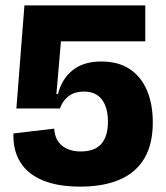

<svg xmlns="http://www.w3.org/2000/svg" viewBox="-20 -681 620 715"><path d="M279 14Q196 14 140 -9Q84 -32 56 -76.5Q28 -121 30 -184L182 -202Q184 -161 210.5 -139Q237 -117 281 -117Q333 -117 357.5 -145.5Q382 -174 382 -227Q382 -255 376 -276Q370 -297 358.5 -311.5Q347 -326 330.5 -333Q314 -340 292 -340Q277 -340 263.5 -336.5Q250 -333 238.5 -325Q227 -317 218 -305Q209 -293 203 -277H41L71 -661H521V-527H207L190 -331H196Q210 -387 250.5 -419.5Q291 -452 357 -452Q421 -452 463.5 -423.5Q506 -395 527.5 -344Q549 -293 549 -225Q549 -144 517.5 -91Q486 -38 425.5 -12Q365 14 279 14Z"/></svg>

Font: Bricolage Grotesque 72pt ExtraBold
Style: Regular
Weight: 800
Designer: Mathieu Triay
Foundry: Atelier Triay
Version: Version 1.001;gftools[0.9.33.dev8+g029e19f]